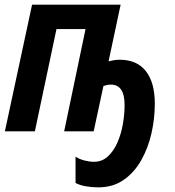

<svg xmlns="http://www.w3.org/2000/svg" viewBox="-20 -565 754 826"><path d="M403 241Q376 241 349.5 236.5Q323 232 305 222V109Q322 120 343.5 125.5Q365 131 384 131Q419 131 444 108Q469 85 485 48.5Q501 12 508.5 -30.5Q516 -73 516 -113Q516 -201 457 -201Q448 -201 439.5 -199Q431 -197 425 -195L383 0H256L348 -440H223L130 0H1L118 -545H499L447 -301Q458 -304 470 -306Q482 -308 495 -308Q569 -308 607.5 -259Q646 -210 646 -119Q646 -56 632 7Q618 70 588 123.5Q558 177 512 209Q466 241 403 241Z"/></svg>

Font: Noto Sans Condensed
Style: Bold Italic
Weight: 700
Width: 3
Italic angle: -12°
Designer: Monotype Design Team
Foundry: Monotype Imaging Inc.
Version: Version 2.013; ttfautohint (v1.8.4.7-5d5b)